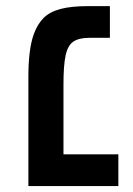

<svg xmlns="http://www.w3.org/2000/svg" viewBox="-20 -624 447 644"><path d="M75.2 -367.2Q75.2 -459 93.3 -509.3Q105.5 -543 126.2 -563.7Q147 -584.5 183.1 -594Q219.2 -603.5 275.9 -603.5H348.6V-497.1H278.8Q245.1 -497.1 226.3 -484.6Q207.5 -472.2 200.2 -438.7Q192.9 -405.3 192.9 -341.8V-106.4H377V0H75.2Z"/></svg>

Font: Arimo SemiBold
Style: Regular
Weight: 600
Designer: Steve Matteson
Foundry: Monotype Imaging Inc.
Version: Version 1.33